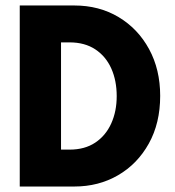

<svg xmlns="http://www.w3.org/2000/svg" viewBox="-20 -680 638 700"><path d="M251 0H52V-660H251Q341.5 -660 412.2 -617.8Q483 -575.5 523.5 -501Q564 -426.5 564 -330.5Q564 -231 522.5 -156.5Q481 -82 410.2 -41Q339.5 0 251 0ZM233.5 -134.5Q289 -134.5 327.2 -160Q365.5 -185.5 385.5 -229.8Q405.5 -274 405.5 -329.5Q405.5 -386 385.8 -430.2Q366 -474.5 327.5 -500Q289 -525.5 233.5 -525.5H202.5V-134.5Z"/></svg>

Font: Lucymar Sans
Style: Bold
Weight: 700
Foundry: The League of Moveable Type (original font) / Main changes by Cristiano Sobral with portions from Mirco Monsees
Version: Version 2.001;August 30, 2020;FontCreator 13.0.0.2681 64-bit